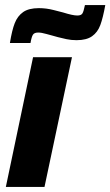

<svg xmlns="http://www.w3.org/2000/svg" viewBox="-20 -735 434 755"><path d="M3 0 110 -510H263L155 0ZM133 -703Q162 -703 191 -695.5Q220 -688 228 -686Q266 -674 284 -674Q299 -674 304 -682Q309 -690 314 -715H394Q385 -665 374.5 -636.5Q364 -608 342 -592.5Q320 -577 281 -577Q260 -577 241.5 -581Q223 -585 207.5 -589Q192 -593 186 -595Q181 -596 162 -601.5Q143 -607 130 -607Q115 -607 109.5 -598.5Q104 -590 100 -566H19Q27 -616 38 -644Q49 -672 71 -687.5Q93 -703 133 -703Z"/></svg>

Font: Saira Semi Condensed
Style: Bold Italic
Weight: 700
Width: 4
Italic angle: -12°
Designer: Hector Gatti with collaboration of the Omnibus-Type team
Foundry: Omnibus-Type
Version: Version 1.001; ttfautohint (v1.8)